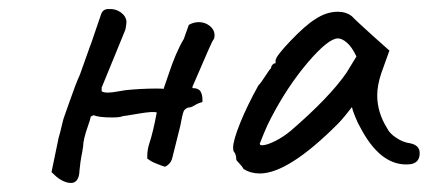

<svg xmlns="http://www.w3.org/2000/svg" viewBox="-20 -410 949 425"><path d="M420 -361Q434 -361 444.5 -352.5Q455 -344 455 -331Q455 -329 453 -321Q456 -334 432 -278Q408 -222 406 -218V-215Q420 -215 424.5 -206.5Q429 -198 428 -184Q419 -182 411 -177Q403 -172 398 -172Q395 -172 391 -169Q387 -166 386 -162Q384 -158 379 -131L361 -59Q359 -52 354 -47Q349 -42 345 -41Q341 -42 329.5 -46.5Q318 -51 314 -53.5Q310 -56 306 -59V-65Q306 -79 311 -94Q319 -118 327 -161Q319 -164 287 -158.5Q255 -153 252 -153Q246 -150 228 -150Q199 -150 187 -155L181 -152Q179 -143 175 -132Q164 -101 164 -86Q162 -72 160 -63Q158 -53 156 -33Q155 -5 137 -5Q126 -5 113 -13Q106 -17 94 -29L110 -106Q113 -115 116.5 -131Q120 -147 124 -157L135 -188Q147 -223 157 -245Q157 -245 178 -304Q181 -311 191.5 -342.5Q202 -374 204 -379Q208 -390 220 -390Q236 -391 247.5 -382.5Q259 -374 260 -362Q260 -359 259 -352.5Q258 -346 257 -343L205 -216V-208Q209 -205 219 -205Q227 -205 243.5 -208Q260 -211 264 -211Q273 -212 291 -213Q309 -214 327 -214Q341 -214 342 -213L353 -245Q369 -294 387 -324Q388 -327 391 -335.5Q394 -344 398 -355Q409 -361 420 -361Z M503 -57Q503 -68 498 -74Q496 -76 496 -83Q496 -99 511.5 -137.5Q527 -176 552 -221Q558 -227 567.5 -242Q577 -257 580 -259Q580 -263 583 -266.5Q586 -270 590 -270V-276Q590 -285 623 -319.5Q656 -354 677 -367Q702 -384 728 -384Q746 -384 759 -374Q764 -368 805 -331L842 -298L824 -248Q815 -221 815 -199Q815 -161 837 -126Q842 -115 857 -105Q872 -95 887 -93Q909 -89 909 -71Q909 -51 891 -47Q887 -46 879 -46Q820 -46 777 -129Q773 -135 766.5 -151Q760 -167 759 -173Q753 -165 744 -154Q735 -143 727 -135Q618 -26 555 -26Q535 -26 519 -36Q516 -42 509.5 -48.5Q503 -55 503 -57ZM623 -120Q709 -194 747 -249L769 -285Q759 -306 748 -315.5Q737 -325 728 -325Q707 -325 662 -272.5Q617 -220 580 -149Q571 -132 564 -114.5Q557 -97 555 -92Q555 -87 565.5 -89Q576 -91 591.5 -99Q607 -107 623 -120Z"/></svg>

Font: Caveat
Style: Regular
Weight: 400
Designer: Pablo Impallari
Foundry: Pablo Impallari
Version: Version 1.500; ttfautohint (v1.6)